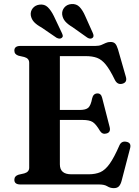

<svg xmlns="http://www.w3.org/2000/svg" viewBox="-20 -932 702 970"><path d="M52.5 -676.5Q52.5 -700 83.5 -700H462.5Q480.5 -700 492.2 -705Q504 -710 514.5 -715Q525 -720 538.5 -720Q554 -720 562 -711.5Q570 -703 576 -683L616 -543.5Q623.5 -517 600 -509.5Q574 -501.5 560.5 -528Q535.5 -579.5 514.8 -605.2Q494 -631 470.2 -639.8Q446.5 -648.5 413 -648.5H282.5V-376.5H383Q414 -376.5 426.5 -388.2Q439 -400 445.5 -435Q451 -459 471 -460Q490.5 -461 496 -438L534 -290Q540.5 -264.5 519.5 -258Q498 -251 485.5 -270Q465 -305 448.2 -315.5Q431.5 -326 398 -326H282.5V-101.5Q282.5 -51.5 340 -51.5H428Q462 -51.5 486.8 -62.2Q511.5 -73 534 -104.5Q556.5 -136 583.5 -198Q593.5 -220 617 -216Q645.5 -211.5 637 -182L594.5 -19Q589.5 0 580.8 9.2Q572 18.5 555 18.5Q537 18.5 522.2 9.2Q507.5 0 481 0H83.5Q52.5 0 52.5 -23.5Q52.5 -43 74 -49.5L102.5 -56Q127.5 -63 127.5 -85V-615Q127.5 -637 102.5 -644L74 -650.5Q52.5 -657 52.5 -676.5ZM410.5 -851 449 -765Q456.5 -748 448 -741Q437 -732 421 -742L345.5 -795.5Q322.5 -809 309.5 -824Q296.5 -839 294 -859.5Q292.5 -879 305.2 -894.2Q318 -909.5 340.5 -911.5Q366 -913.5 382 -896.8Q398 -880 410.5 -851ZM252 -851 292.5 -765.5Q296 -758.5 297 -752.2Q298 -746 293 -741.5Q283 -732.5 266 -741L190 -793Q166 -806 152.5 -820.2Q139 -834.5 135.5 -854.5Q133 -874.5 145.2 -890Q157.5 -905.5 179 -908.5Q204.5 -912 221.2 -895.8Q238 -879.5 252 -851Z"/></svg>

Font: Fraunces 9pt S000 SemiBold
Style: Regular
Weight: 600
Version: Version 1.000; ttfautohint (v1.8.3)